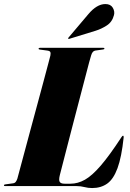

<svg xmlns="http://www.w3.org/2000/svg" viewBox="-40 -942 656 972"><path d="M346.5 0H-14Q-20 0 -20 -3.5Q-20 -8 -13.5 -8.5L26 -14Q35 -15 40 -21.8Q45 -28.5 48 -38Q49.5 -43.5 59 -79Q68.5 -114.5 83.2 -169.2Q98 -224 115.2 -288.2Q132.5 -352.5 149.8 -416.2Q167 -480 181.5 -534Q196 -588 205 -622.2Q214 -656.5 215 -660.5Q217.5 -673 214.5 -678.8Q211.5 -684.5 199 -686L162 -691Q155.5 -691.5 155.5 -695.5Q155.5 -700 162.5 -700H482.5Q488.5 -700 488.5 -696.5Q488.5 -692 482 -691.5L442.5 -686Q428 -684 421.5 -662Q420 -659 411.2 -626Q402.5 -593 388.8 -540.5Q375 -488 358.8 -425.8Q342.5 -363.5 326.2 -301Q310 -238.5 296.2 -185Q282.5 -131.5 273.5 -96.8Q264.5 -62 263 -56Q256.5 -30 262.5 -21Q268.5 -12 287 -12H317Q354 -12 390 -32.2Q426 -52.5 470 -103.5Q514 -154.5 574.5 -247Q579.5 -255 582.5 -255Q587 -255 586 -246Q575.5 -146.5 555 -90.8Q534.5 -35 502.8 -12.5Q471 10 426.5 10Q406 10 387.2 5Q368.5 0 346.5 0ZM407 -870Q450 -921.5 493.5 -921.5Q520 -921.5 531 -902.8Q542 -884 537 -865.5Q528 -830.5 500.2 -812.8Q472.5 -795 443 -786L311 -745.5Q306 -744 305 -746.5Q304 -749 307.5 -752.5Z"/></svg>

Font: Fraunces 144pt S000 Black
Style: Italic
Weight: 900
Italic angle: -16°
Version: Version 1.000; ttfautohint (v1.8.3)